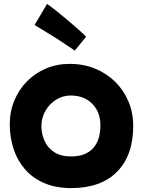

<svg xmlns="http://www.w3.org/2000/svg" viewBox="-20 -881 732 983"><path d="M345 82Q265 82 205.5 56Q146 30 107 -15.5Q68 -61 49 -120Q30 -179 30 -244Q30 -310 53.5 -366.5Q77 -423 118.5 -465Q160 -507 216 -530.5Q272 -554 338 -554Q407 -554 466 -530Q525 -506 569 -463Q613 -420 637.5 -362Q662 -304 662 -236Q662 -85 579 -1.5Q496 82 345 82ZM344 -80Q417 -80 455.5 -121Q494 -162 494 -239Q494 -308 452 -350Q410 -392 342 -392Q301 -392 267 -370.5Q233 -349 212.5 -313.5Q192 -278 192 -235Q192 -197 207.5 -161Q223 -125 257 -102.5Q291 -80 344 -80ZM363 -622Q344 -634 316.5 -653Q289 -672 258.5 -691Q228 -710 201 -726.5Q174 -743 157 -753L221 -861Q241 -847 267.5 -826Q294 -805 322.5 -781Q351 -757 377 -734Q403 -711 421 -693Z"/></svg>

Font: Mochiy Pop One
Style: Regular
Weight: 400
Designer: FONTDASU
Foundry: FONTDASU / Google Inc. / Adobe
Version: Version 2.000